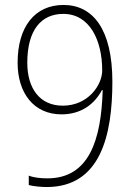

<svg xmlns="http://www.w3.org/2000/svg" viewBox="-20 -744 540 774"><path d="M168 10C385 10 433 -198 433 -415C433 -627 354 -724 236 -724C121 -724 51 -637 51 -491C51 -369 116 -283 228 -283C307 -283 361 -324 391 -381H394C388 -179 339 -25 171 -25C144 -25 116 -28 96 -36V2C114 7 147 10 168 10ZM233 -318C140 -318 90 -388 90 -491C90 -624 147 -688 235 -688C342 -688 392 -581 392 -460C392 -401 335 -318 233 -318Z"/></svg>

Font: Noto Sans Gurmukhi UI SemiCondensed ExtraLight
Style: Regular
Weight: 200
Width: 4
Designer: Jelle Bosma - Monotype Design Team
Foundry: Monotype Imaging Inc.
Version: Version 2.004